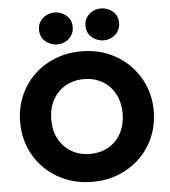

<svg xmlns="http://www.w3.org/2000/svg" viewBox="-62 -1000 950 1070"><g transform="rotate(-5 413.0 -465.0)"><path d="M412.5 15Q332 15 263.8 -12.8Q195.5 -40.5 145 -90Q94.5 -139.5 66.8 -206Q39 -272.5 39 -350Q39 -428 66.8 -494.5Q94.5 -561 145 -610.5Q195.5 -660 263.8 -687.5Q332 -715 412.5 -715Q493.5 -715 561.5 -687Q629.5 -659 680 -609Q730.5 -559 758.2 -492.8Q786 -426.5 786 -350Q786 -272.5 758.2 -206Q730.5 -139.5 680 -90Q629.5 -40.5 561.5 -12.8Q493.5 15 412.5 15ZM412.5 -141Q456 -141 492.2 -155.5Q528.5 -170 555.5 -197.5Q582.5 -225 597.2 -263.8Q612 -302.5 612 -350Q612 -414 586.2 -461Q560.5 -508 515.2 -533.8Q470 -559.5 412.5 -559.5Q369.5 -559.5 333 -544.8Q296.5 -530 269.8 -502.5Q243 -475 228 -436.5Q213 -398 213 -350Q213 -286.5 239 -239.5Q265 -192.5 310.2 -166.8Q355.5 -141 412.5 -141ZM283 -765Q246.5 -765 217.5 -789.2Q188.5 -813.5 188.5 -854.5Q188.5 -881.5 201.8 -901.5Q215 -921.5 236.8 -932.5Q258.5 -943.5 283 -943.5Q319.5 -943.5 348.2 -919.2Q377 -895 377 -854.5Q377 -827 363.5 -806.8Q350 -786.5 328.5 -775.8Q307 -765 283 -765ZM543 -765Q506.5 -765 477.5 -789.2Q448.5 -813.5 448.5 -854.5Q448.5 -881.5 461.8 -901.5Q475 -921.5 496.5 -932.5Q518 -943.5 543 -943.5Q579 -943.5 607.8 -919.2Q636.5 -895 636.5 -854.5Q636.5 -827 623 -806.8Q609.5 -786.5 588 -775.8Q566.5 -765 543 -765Z"/></g></svg>

Font: Geologica Roman
Style: Bold
Weight: 700
Designer: Sindre Bremnes, Frode Helland
Foundry: Monokrom Skriftforlag AS
Version: Version 1.010;gftools[0.9.28]